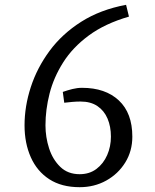

<svg xmlns="http://www.w3.org/2000/svg" viewBox="-20 -767 644 798"><path d="M311 11Q236 11 185 -22Q134 -55 108 -113.5Q82 -172 82 -246Q82 -325 108 -405Q134 -485 186 -555.5Q238 -626 317.5 -676.5Q397 -727 504 -747L516 -698Q416 -669 349 -619.5Q282 -570 242.5 -507.5Q203 -445 186 -378Q169 -311 169 -246Q169 -197 184 -150.5Q199 -104 230.5 -73.5Q262 -43 311 -43Q352 -43 381 -65Q410 -87 425.5 -122.5Q441 -158 441 -199Q441 -241 427 -274Q413 -307 385 -326Q357 -345 315 -345Q298 -345 281 -343.5Q264 -342 247 -340L241 -385Q261 -392 281 -397Q301 -402 321 -402Q418 -402 474 -349.5Q530 -297 530 -199Q530 -139 500.5 -91.5Q471 -44 421.5 -16.5Q372 11 311 11Z"/></svg>

Font: Andada Pro
Style: Regular
Weight: 400
Designer: Carolina Giovagnoli
Foundry: Huerta Tipografica
Version: Version 3.003